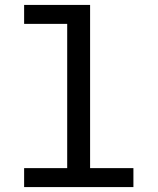

<svg xmlns="http://www.w3.org/2000/svg" viewBox="-20 -760 640 780"><path d="M78 0V-77H253V-663H78V-740H346V-77H522V0Z"/></svg>

Font: IBM Plex Mono Text
Style: Regular
Weight: 450
Designer: Mike Abbink, Paul van der Laan, Pieter van Rosmalen
Foundry: Bold Monday
Version: Version 2.000